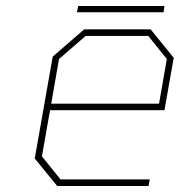

<svg xmlns="http://www.w3.org/2000/svg" viewBox="-20 -621 605 641"><path d="M237 -580 241 -601H529L526 -580ZM171 0 96 -92 156 -432 261 -523H483L560 -428L529 -253H147L120 -99L182 -22H480L476 0ZM151 -275H511L537 -424L475 -501H266L177 -424Z"/></svg>

Font: Tomorrow Thin
Style: Italic
Weight: 250
Italic angle: -10°
Designer: Tony de Marco, Monica Rizzolli
Foundry: Just in Type
Version: Version 2.002